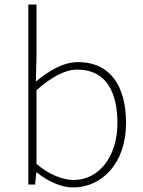

<svg xmlns="http://www.w3.org/2000/svg" viewBox="-20 -814 633 847"><path d="M302 13C428 13 536 -92 536 -271C536 -434 467 -540 324 -540C258 -540 193 -500 138 -454L141 -560V-794H105V0H135L140 -53H143C192 -13 252 13 302 13ZM305 -20C263 -20 201 -39 141 -91V-416C206 -474 267 -507 321 -507C450 -507 498 -405 498 -271C498 -124 417 -20 305 -20Z"/></svg>

Font: Genne Gothic ExtraLight
Style: Regular
Weight: 250
Designer: Ryoko NISHIZUKA (kana & ideographs); Paul D. Hunt (Latin, Greek & Cyrillic); Wenlong ZHANG (bopomofo); Sandoll Communica
Foundry: Adobe Systems Incorporated
Version: Version 1.004;PS 1.004;hotconv 16.6.51;makeotf.lib2.5.65220